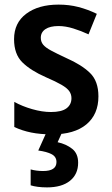

<svg xmlns="http://www.w3.org/2000/svg" viewBox="-20 -573 485 833"><path d="M407 -155Q407 -77 355 -33.5Q303 10 206 10Q155 10 115.5 2Q76 -6 42 -22V-131Q76 -112 119.5 -99.5Q163 -87 201 -87Q247 -87 268.5 -103Q290 -119 290 -147Q290 -164 280.5 -177.5Q271 -191 247 -205Q223 -219 179 -238Q113 -267 77 -302.5Q41 -338 41 -403Q41 -474 94 -513.5Q147 -553 234 -553Q280 -553 320.5 -542.5Q361 -532 400 -513L364 -424Q332 -439 298 -449.5Q264 -460 234 -460Q197 -460 177 -446.5Q157 -433 157 -409Q157 -392 167 -379.5Q177 -367 201 -354Q225 -341 268 -321Q334 -292 370.5 -256.5Q407 -221 407 -155ZM319 133Q319 183 283.5 211.5Q248 240 184 240Q162 240 143.5 237.5Q125 235 113 231V162Q138 169 167 169Q225 169 225 130Q225 107 204 96Q183 85 146 80L182 0H250L230 44Q267 52 293 72.5Q319 93 319 133Z"/></svg>

Font: Noto Sans Lao SemiCondensed SemiBold
Style: Regular
Weight: 600
Width: 4
Designer: Monotype Design Team
Foundry: Monotype Imaging Inc.
Version: Version 2.003; ttfautohint (v1.8.4.7-5d5b)